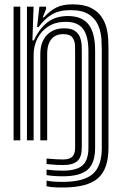

<svg xmlns="http://www.w3.org/2000/svg" viewBox="-20 -630 546 862"><path d="M262 211.8Q234 211.8 217 210.4Q200 209 189 206V181Q204 184 221 185.2Q238 186.5 262 186.5Q355.8 186.5 396.4 151.1Q437 115.8 437 33.8V-405.8Q437 -424.2 435.4 -454Q433.8 -483.8 422 -513.8Q410.2 -543.8 380.9 -564.1Q351.5 -584.5 296 -584.5Q246.2 -584.5 213.5 -565.4Q180.8 -546.2 153.2 -508.5H146.5L156.8 -600H186.5L187 -590L171.8 -552H177.2Q204.5 -582 232.9 -596.2Q261.2 -610.5 305.8 -610.5Q356.2 -610.5 387.4 -595.1Q418.5 -579.8 435.1 -555.5Q451.8 -531.2 458.4 -503.9Q465 -476.5 466 -451.9Q467 -427.2 467 -411.8V33.8Q467 129.2 419.5 170.5Q372 211.8 262 211.8ZM41 0V-600H71V0ZM262 111Q246 111 229 110Q212 109 189 106.5V81.8Q214.2 84 231.2 85Q248.2 86 262 86Q291.5 86 304.2 73.9Q317 61.8 317.2 33.8V-392Q317.5 -406.5 316.8 -426.5Q316 -446.5 305 -461.6Q294 -476.8 263.2 -476.8Q241.8 -476.8 225.9 -467.4Q210 -458 201.2 -439.1Q192.5 -420.2 191.8 -391.2V0H161V-388Q161 -423.8 174.1 -449.5Q187.2 -475.2 211.2 -489.1Q235.2 -503 267.8 -503Q300.2 -503 317 -490.8Q333.8 -478.5 340 -460.4Q346.2 -442.2 346.8 -424Q347.2 -405.8 347.2 -393.8V33.8Q347 75.2 327.2 93.1Q307.5 111 262 111ZM262 161.5Q240.8 161.5 223.8 160.2Q206.8 159 189 156.2V131.5Q209.5 134 226.5 135.1Q243.5 136.2 262 136.2Q323.8 136.2 350.4 112.5Q377 88.8 377 33.8V-399.8Q377 -468 353.1 -500Q329.2 -532 275.5 -532Q229.5 -532 197.2 -511.4Q165 -490.8 148.1 -457.4Q131.2 -424 131 -385.2V0H101V-600H130.8L125.5 -448.5H132.2Q156.8 -502.2 193.9 -530.4Q231 -558.5 287 -558Q349.2 -557.2 378.1 -519.5Q407 -481.8 407 -403.8V33.8Q407 102.2 373.4 131.9Q339.8 161.5 262 161.5Z"/></svg>

Font: Big Shoulders Inline Display Thin Black
Style: Regular
Weight: 900
Version: Version 2.002